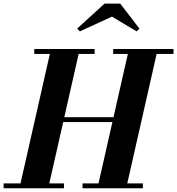

<svg xmlns="http://www.w3.org/2000/svg" viewBox="-62 -1014 955 1034"><path d="M209 -356.5V-383H569V-356.5ZM447.5 -723.5H361.5L203.5 -26.5H282.5V0H-42.5V-26.5H48.5L206.5 -723.5H122.5V-750H447.5ZM872.5 -750V-723.5H781.5L623.5 -26.5H707.5V0H382.5V-26.5H468.5L626.5 -723.5H547.5V-750ZM368 -845 353.5 -860 501 -994.5H585.5L689 -860L674 -845L541 -924.5Z"/></svg>

Font: Bodoni Moda 9pt
Style: Bold Italic
Weight: 700
Italic angle: -13°
Designer: Owen Earl
Foundry: indestructible type
Version: Version 2.004